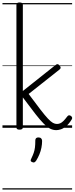

<svg xmlns="http://www.w3.org/2000/svg" viewBox="-20 -1035 605 1555"><path d="M138 15Q125 15 119 10.5Q113 6 113 -4V-996Q113 -1006 119 -1010.5Q125 -1015 138 -1015Q152 -1015 158.5 -1010.5Q165 -1006 165 -996V-298L428 -507Q438 -516 447 -515Q456 -514 463 -504Q470 -497 471 -488Q472 -479 461 -471L212 -274Q270 -196 307 -148Q344 -100 368 -74.5Q392 -49 408.5 -40Q425 -31 441 -31Q454 -31 466.5 -36Q479 -41 493 -54.5Q507 -68 525 -92Q531 -100 538 -101Q545 -102 553 -97Q562 -91 564 -83.5Q566 -76 561 -68Q539 -32 516 -13Q493 6 472.5 12.5Q452 19 436 19Q411 19 388 8Q365 -3 336.5 -31Q308 -59 267 -111.5Q226 -164 165 -246V-4Q165 6 158.5 10.5Q152 15 138 15ZM241 278Q230 274 228.5 267.5Q227 261 234 248Q246 223 253 203Q260 183 263 160Q266 137 266 102Q266 91 272 84.5Q278 78 291 78Q306 78 313.5 86Q321 94 321 106Q321 133 315.5 161Q310 189 299 215.5Q288 242 273 266Q266 276 259 279.5Q252 283 241 278ZM0 490H564V500H0ZM0 -20H564V0H0ZM0 -505H564V-500H0ZM0 -1010H564V-1000H0Z"/></svg>

Font: Playwrite PE Guides
Style: Regular
Weight: 400
Designer: Veronika Burian, José Scaglione
Foundry: TypeTogether
Version: Version 1.003